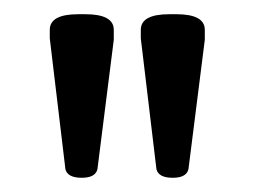

<svg xmlns="http://www.w3.org/2000/svg" viewBox="-20 -722 359 270"><path d="M140 -680V-666L117 -484Q114 -472 95 -472Q75 -472 72 -484L50 -668V-680Q50 -702 90 -702H100Q140 -702 140 -680ZM268 -680V-666L245 -484Q242 -472 223 -472Q203 -472 200 -484L178 -668V-680Q178 -702 218 -702H228Q268 -702 268 -680Z"/></svg>

Font: mmAsap
Style: Regular
Weight: 400
Designer: Pablo Cosgaya
Foundry: Omnibus-Type
Version: Version 1.001